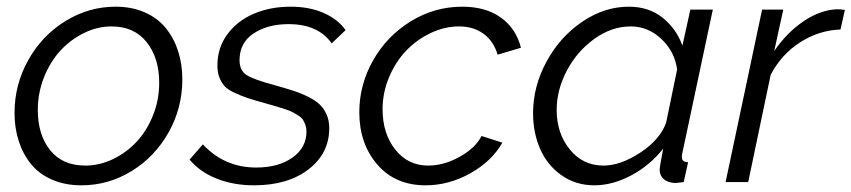

<svg xmlns="http://www.w3.org/2000/svg" viewBox="-20 -550 2572 580"><path d="M23.9 -209Q23.9 -294.9 65.7 -369.1Q107.4 -443.4 178 -486.6Q248.5 -529.8 329.1 -529.8Q378.4 -529.8 417.2 -512.7Q456.1 -495.6 480.7 -465.3Q505.4 -435.1 518.1 -395.5Q530.8 -356 530.8 -310.1Q530.8 -224.1 489.5 -150.4Q448.2 -76.7 377.9 -33.4Q307.6 9.8 226.1 9.8Q176.3 9.8 137.2 -7.3Q98.1 -24.4 73.7 -54.4Q49.3 -84.5 36.6 -123.8Q23.9 -163.1 23.9 -209ZM460.9 -299.8Q460.9 -375 423.1 -422.6Q385.3 -470.2 316.9 -470.2Q274.9 -470.2 234.6 -450.7Q194.3 -431.2 163.3 -397.9Q132.3 -364.7 113.3 -317.4Q94.2 -270 94.2 -217.8Q94.2 -142.6 131.6 -96.2Q168.9 -49.8 237.8 -49.8Q280.3 -49.8 320.8 -69.1Q361.3 -88.4 392.1 -121.1Q422.9 -153.8 441.9 -200.7Q460.9 -247.6 460.9 -299.8Z M552.7 -67.9 592.8 -113.8Q658.2 -43.9 753.9 -43.9Q821.3 -43.9 863.5 -74Q905.8 -104 905.8 -152.8Q905.8 -163.6 902.6 -172.4Q899.4 -181.2 895.5 -187.7Q891.6 -194.3 881.6 -200.7Q871.6 -207 864 -211.2Q856.4 -215.3 839.8 -220.7Q823.2 -226.1 812.5 -229.2Q801.8 -232.4 778.8 -238.8Q745.1 -248 726.6 -254.4Q708 -260.7 688 -270Q668 -279.3 658.4 -289.8Q648.9 -300.3 642.8 -315.9Q636.7 -331.5 636.7 -352.1Q636.7 -405.3 666.5 -446Q696.3 -486.8 746.3 -508.3Q796.4 -529.8 857.9 -529.8Q915 -529.8 958 -510.7Q1001 -491.7 1023.9 -459L981.9 -418.9Q941.4 -477.1 851.6 -477.1Q788.6 -477.1 746.1 -449Q703.6 -420.9 703.6 -368.2Q703.6 -336.9 725.1 -323.2Q746.6 -309.6 808.6 -293Q843.8 -283.2 866.9 -275.6Q890.1 -268.1 912.4 -256.8Q934.6 -245.6 947 -233.2Q959.5 -220.7 967 -203.1Q974.6 -185.5 974.6 -163.1Q974.6 -86.4 911.9 -38.3Q849.1 9.8 747.6 9.8Q685.5 9.8 634.8 -10.3Q584 -30.3 552.7 -67.9Z M1065.4 -210.9Q1065.4 -293.9 1106.9 -367.4Q1148.4 -440.9 1220.5 -485.4Q1292.5 -529.8 1376.5 -529.8Q1447.3 -529.8 1493.2 -496.8Q1539.1 -463.9 1553.7 -405.8L1483.4 -384.8Q1470.7 -426.3 1440.4 -448.2Q1410.2 -470.2 1366.7 -470.2Q1323.2 -470.2 1281 -450.2Q1238.8 -430.2 1206.8 -396.7Q1174.8 -363.3 1155.3 -316.7Q1135.7 -270 1135.7 -220.2Q1135.7 -146.5 1174.1 -98.1Q1212.4 -49.8 1273.4 -49.8Q1320.8 -49.8 1368.7 -76.4Q1416.5 -103 1434.6 -139.2L1497.6 -119.1Q1465.3 -62.5 1400.6 -26.4Q1335.9 9.8 1265.6 9.8Q1173.8 9.8 1119.6 -53.2Q1065.4 -116.2 1065.4 -210.9Z M1590.3 -208Q1590.3 -289.1 1630.9 -363.8Q1671.4 -438.5 1738.5 -484.1Q1805.7 -529.8 1879.4 -529.8Q1939.5 -529.8 1981.2 -496.8Q2022.9 -463.9 2041.5 -412.1L2065.4 -521H2133.3L2041.5 -88.9Q2039.6 -81.1 2039.6 -76.2Q2039.6 -60.1 2058.6 -60.1L2045.4 0Q2040.5 0.5 2031.5 1.7Q2022.5 2.9 2018.6 2.9Q1996.6 1.5 1984.6 -9.3Q1972.7 -20 1972.7 -37.1Q1972.7 -45.9 1983.4 -101.1Q1943.4 -50.3 1887 -20.3Q1830.6 9.8 1775.4 9.8Q1719.2 9.8 1676.3 -20.5Q1633.3 -50.8 1611.8 -99.9Q1590.3 -148.9 1590.3 -208ZM1992.2 -179.2 2025.4 -339.8Q2018.6 -393.6 1978.3 -431.9Q1938 -470.2 1885.3 -470.2Q1827.6 -470.2 1775.1 -432.4Q1722.7 -394.5 1692.1 -336.2Q1661.6 -277.8 1661.6 -217.8Q1661.6 -147.5 1701.2 -98.6Q1740.7 -49.8 1803.2 -49.8Q1854.5 -49.8 1914.1 -88.9Q1973.6 -127.9 1992.2 -179.2Z M2282.2 -521H2346.2L2318.8 -396Q2357.9 -452.6 2408.2 -486.3Q2458.5 -520 2508.3 -522Q2520.5 -522 2532.2 -520L2519 -460.9Q2454.1 -458.5 2397.7 -422.6Q2341.3 -386.7 2308.1 -324.2L2240.2 0H2171.9Z"/></svg>

Font: Rawline
Style: Italic
Weight: 400
Italic angle: -12°
Designer: Matt McInerney, Pablo Impallari, Rodrigo Fuenzalida
Foundry: Matt McInerney, Pablo Impallari, Rodrigo Fuenzalida
Version: Version 4.020;PS 004.020;hotconv 1.0.88;makeotf.lib2.5.64775